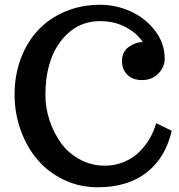

<svg xmlns="http://www.w3.org/2000/svg" viewBox="-20 -770 747 803"><path d="M398.9 -750Q465.8 -750 527.3 -721.9Q588.9 -693.8 628.9 -641.1Q668.9 -588.4 668.9 -523.9Q668.9 -490.7 642.8 -462.9Q616.7 -435.1 573.2 -435.1Q536.1 -435.1 513.2 -456.8Q490.2 -478.5 490.2 -516.1Q490.2 -553.7 519 -574Q547.9 -594.2 577.1 -594.2Q553.2 -630.9 506.3 -656.2Q459.5 -681.6 397.9 -681.6Q298.3 -681.6 234.1 -597.7Q169.9 -513.7 169.9 -373Q169.9 -319.3 187 -267.1Q204.1 -214.8 234.9 -172.1Q265.6 -129.4 313.7 -103.3Q361.8 -77.1 418.9 -77.1Q461.9 -77.1 499.8 -93.3Q537.6 -109.4 563.5 -135.5Q589.4 -161.6 606.9 -192.1Q624.5 -222.7 632.8 -254.9L698.2 -223.1Q672.4 -110.4 593.3 -48.6Q514.2 13.2 388.2 13.2Q312.5 13.2 247.1 -18.1Q181.6 -49.3 136.7 -102.1Q91.8 -154.8 66.4 -225.8Q41 -296.9 41 -375Q41 -455.6 66.9 -524.9Q92.8 -594.2 139.2 -643.8Q185.5 -693.4 252.7 -721.7Q319.8 -750 398.9 -750Z"/></svg>

Font: Trocchi
Style: Regular
Weight: 400
Designer: vernon adams
Version: Version 1.0; ttfautohint (v0.8) -l 6 -r 50 -G 100